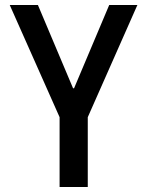

<svg xmlns="http://www.w3.org/2000/svg" viewBox="-20 -750 590 770"><path d="M219 0V-280L19 -730H132L273 -396H277L418 -730H531L332 -280V0Z"/></svg>

Font: M PLUS Code Latin SemiExpanded Medium
Style: Regular
Weight: 500
Width: 6
Designer: Coji Morishita
Foundry: UNDERFOREST DESIGN
Version: Version 1.002; ttfautohint (v1.8.3)